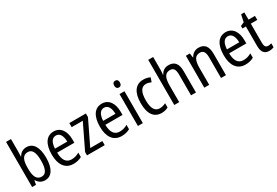

<svg xmlns="http://www.w3.org/2000/svg" viewBox="59 -1774 4038 2799"><g transform="rotate(-30 2077.5 -375.0)"><path d="M154 -553V-760H71V0H136L149 -68H155C185 -17 228 10 289 10C398 10 463 -88 463 -269C463 -451 398 -546 287 -546C227 -546 184 -517 155 -466H151C152 -493 154 -524 154 -553ZM269 -474C344 -474 377 -405 377 -270C377 -129 342 -61 271 -61C188 -61 154 -127 154 -260V-275C154 -395 179 -474 269 -474Z M746 -546C624 -546 555 -445 555 -265C555 -102 623 10 765 10C819 10 862 -1 905 -24V-98C861 -72 820 -61 773 -61C685 -61 640 -125 638 -252H927V-308C927 -444 864 -546 746 -546ZM746 -478C815 -478 845 -407 846 -318H639C645 -425 682 -478 746 -478Z M1293 0V-69H1089L1286 -476V-537H1007V-468H1194L995 -56V0Z M1557 -546C1435 -546 1366 -445 1366 -265C1366 -102 1434 10 1576 10C1630 10 1673 -1 1716 -24V-98C1672 -72 1631 -61 1584 -61C1496 -61 1451 -125 1449 -252H1738V-308C1738 -444 1675 -546 1557 -546ZM1557 -478C1626 -478 1656 -407 1657 -318H1450C1456 -425 1493 -478 1557 -478Z M1895 -738C1865 -738 1846 -719 1846 -681C1846 -644 1865 -624 1895 -624C1924 -624 1942 -644 1942 -681C1942 -719 1925 -738 1895 -738ZM1935 -537H1852V0H1935Z M2251 10C2290 10 2331 0 2361 -18V-89C2329 -73 2294 -63 2257 -63C2178 -63 2138 -131 2138 -266C2138 -403 2178 -473 2258 -473C2285 -473 2316 -464 2343 -452L2368 -521C2339 -537 2300 -547 2254 -547C2125 -547 2053 -448 2053 -265C2053 -80 2125 10 2251 10Z M2547 -543V-760H2464V0H2547V-278C2547 -410 2579 -473 2663 -473C2722 -473 2746 -435 2746 -347V0H2829V-360C2829 -484 2781 -546 2678 -546C2622 -546 2572 -517 2547 -464H2541C2545 -487 2547 -515 2547 -543Z M3184 -547C3128 -547 3078 -518 3051 -464H3046L3036 -537H2969V0H3052V-279C3052 -413 3083 -474 3168 -474C3226 -474 3251 -431 3251 -347V0H3334V-360C3334 -488 3283 -547 3184 -547Z M3641 -546C3519 -546 3450 -445 3450 -265C3450 -102 3518 10 3660 10C3714 10 3757 -1 3800 -24V-98C3756 -72 3715 -61 3668 -61C3580 -61 3535 -125 3533 -252H3822V-308C3822 -444 3759 -546 3641 -546ZM3641 -478C3710 -478 3740 -407 3741 -318H3534C3540 -425 3577 -478 3641 -478Z M4082 -62C4040 -62 4023 -90 4023 -148V-469H4132V-537H4023V-658H3969L3943 -538L3882 -512V-469H3940V-140C3940 -34 3984 10 4059 10C4089 10 4118 4 4138 -6V-72C4122 -66 4101 -62 4082 -62Z"/></g></svg>

Font: Noto Sans Bengali Condensed
Style: Regular
Weight: 400
Width: 3
Designer: Jelle Bosma - Monotype Design Team
Foundry: Monotype Imaging Inc.
Version: Version 2.003